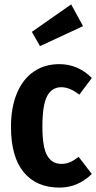

<svg xmlns="http://www.w3.org/2000/svg" viewBox="-20 -838 439 874"><path d="M398 -483 341 -407Q298 -441 259 -441Q216 -441 194.5 -400.5Q173 -360 173 -262Q173 -167 195 -129.5Q217 -92 259 -92Q280 -92 298 -99.5Q316 -107 338 -124L398 -46Q334 16 251 16Q146 16 88 -54Q30 -124 30 -261Q30 -349 57 -413.5Q84 -478 133.5 -512Q183 -546 250 -546Q335 -546 398 -483ZM304 -818 358 -719 162 -628 125 -693Z"/></svg>

Font: Fira Sans Extra Condensed SemiBold
Style: Regular
Weight: 600
Width: 1
Designer: Carrois Corporate & Edenspiekermann AG
Foundry: Carrois Corporate GbR & Edenspiekermann AG
Version: Version 4.203